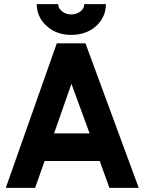

<svg xmlns="http://www.w3.org/2000/svg" viewBox="-20 -910 700 930"><path d="M158 -890Q158 -828 206 -784Q253 -741 325 -741Q398 -741 446 -784Q493 -828 493 -890H388Q388 -869 370 -855Q351 -840 325 -840Q299 -840 281 -855Q262 -869 262 -890ZM242 -264 326 -504 414 -264ZM196 -130H463L510 0H652L394 -700H255L8 0H150Z"/></svg>

Font: Unageo
Style: Bold
Weight: 700
Designer: Richard Sepsi
Foundry: Richard Sepsi
Version: Version 2.000